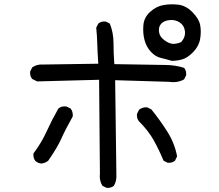

<svg xmlns="http://www.w3.org/2000/svg" viewBox="-20 -858 1040 911"><path d="M485.4 33.2 465.8 23.4Q450.2 -2 454.1 -35.2L450.2 -479.5L156.2 -471.7L132.8 -483.4Q121.1 -497.1 123 -518.6L132.8 -538.1Q154.3 -553.7 183.6 -551.8L446.3 -555.7Q442.4 -615.2 441.4 -653.3Q440.4 -691.4 436.5 -726.6L446.3 -746.1Q460 -757.8 481.4 -755.9L501 -746.1Q518.6 -703.1 518.6 -652.8Q518.6 -602.5 522.5 -553.7L761.7 -549.8Q810.5 -549.8 853.5 -536.1Q865.2 -522.5 863.3 -501L853.5 -481.4Q822.3 -463.9 783.2 -469.7L526.4 -477.5L532.2 -31.2Q534.2 0 520.5 23.4Q506.8 35.2 485.4 33.2ZM175.8 -82Q160.2 -84 148.4 -93.8Q136.7 -107.4 138.7 -129.9Q175.8 -178.7 201.2 -234.4Q226.6 -290 256.8 -342.8Q272.5 -356.4 295.9 -352.5L315.4 -342.8Q327.1 -327.1 325.2 -305.7Q288.1 -239.3 270.5 -199.2Q252.9 -159.2 209 -95.7Q195.3 -84 175.8 -82ZM775.4 -85.9 755.9 -95.7Q735.4 -145.5 710 -191.4Q684.6 -237.3 639.6 -282.2Q627.9 -295.9 629.9 -317.4L639.6 -336.9Q655.3 -350.6 678.7 -348.6L698.2 -338.9Q739.3 -288.1 773.9 -233.4Q808.6 -178.7 820.3 -116.2L810.5 -95.7Q796.9 -84 775.4 -85.9ZM794.9 -569.3Q769.5 -577.1 743.7 -583Q717.8 -588.9 696.3 -611.8Q674.8 -634.8 666 -667Q657.2 -699.2 660.2 -737.3Q663.1 -775.4 692.4 -801.8Q721.7 -828.1 755.4 -834Q789.1 -839.8 825.2 -835.9Q861.3 -832 892.6 -800.8Q923.8 -769.5 929.7 -739.3Q935.5 -709 929.7 -673.8Q923.8 -638.7 896.5 -610.8Q869.1 -583 844.7 -576.2Q820.3 -569.3 794.9 -569.3ZM839.8 -658.2Q861.3 -683.6 857.4 -710.9Q853.5 -738.3 832 -752Q810.5 -765.6 784.2 -762.7Q757.8 -759.8 744.6 -745.1Q731.4 -730.5 734.4 -707Q737.3 -683.6 760.3 -667Q783.2 -650.4 800.8 -649.9Q818.4 -649.4 839.8 -658.2Z"/></svg>

Font: NaikaiFont
Style: Regular
Weight: 400
Version: Version 1.67